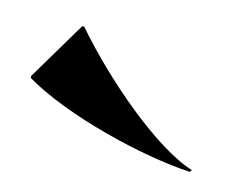

<svg xmlns="http://www.w3.org/2000/svg" viewBox="-35 -826 279 231"><g transform="rotate(10 105.0 -711.0)"><path d="M52.5 -786H50L0 -716.5V-714C50.5 -677.5 149.5 -644 208 -636L210 -638.5C165 -656.5 95 -727 52.5 -786Z"/></g></svg>

Font: Beautique Display
Style: Bold
Weight: 700
Designer: Nhat-Quang Ngo
Version: Version 1.100;Glyphs 3.2.3 (3260)